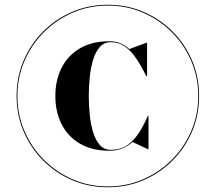

<svg xmlns="http://www.w3.org/2000/svg" viewBox="-20 -780 910 810"><path d="M447.5 -148Q488 -148 516.5 -167.5Q545 -187 566 -219.5Q587 -252 603.5 -291H606.5V-150H605L539 -181Q520 -164 496.2 -154Q472.5 -144 441.5 -144Q368.5 -144 317.5 -173.8Q266.5 -203.5 240 -255.8Q213.5 -308 213.5 -375Q213.5 -442 240 -494.2Q266.5 -546.5 317.5 -576.2Q368.5 -606 441.5 -606Q467.5 -606 488 -597.5Q508.5 -589 525.5 -573L599 -600H600.5V-459H597Q577 -500 555.5 -532.2Q534 -564.5 507.8 -583.2Q481.5 -602 447.5 -602Q419.5 -602 401.5 -582Q383.5 -562 373.2 -529Q363 -496 358.8 -456Q354.5 -416 354.5 -375Q354.5 -334 358.8 -294Q363 -254 373.2 -221Q383.5 -188 401.5 -168Q419.5 -148 447.5 -148ZM435 -760Q515 -760 584.8 -730.2Q654.5 -700.5 707.5 -647.5Q760.5 -594.5 790.2 -524.8Q820 -455 820 -375Q820 -295 790.2 -225.2Q760.5 -155.5 707.5 -102.5Q654.5 -49.5 584.8 -19.8Q515 10 435 10Q355 10 285.2 -19.8Q215.5 -49.5 162.5 -102.5Q109.5 -155.5 79.8 -225.2Q50 -295 50 -375Q50 -455 79.8 -524.8Q109.5 -594.5 162.5 -647.5Q215.5 -700.5 285.2 -730.2Q355 -760 435 -760ZM435 6.5Q513.5 6.5 582.8 -23.2Q652 -53 704.5 -105.5Q757 -158 786.8 -227.2Q816.5 -296.5 816.5 -375Q816.5 -453.5 786.8 -522.8Q757 -592 704.5 -644.5Q652 -697 582.8 -726.8Q513.5 -756.5 435 -756.5Q356.5 -756.5 287.2 -726.8Q218 -697 165.5 -644.5Q113 -592 83.2 -522.8Q53.5 -453.5 53.5 -375Q53.5 -296.5 83.2 -227.2Q113 -158 165.5 -105.5Q218 -53 287.2 -23.2Q356.5 6.5 435 6.5Z"/></svg>

Font: Bodoni Moda 48pt Black
Style: Regular
Weight: 900
Designer: Owen Earl
Foundry: indestructible type
Version: Version 2.004